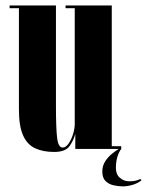

<svg xmlns="http://www.w3.org/2000/svg" viewBox="-20 -543 536 700"><path d="M177.5 11Q137.5 11 108.5 -2.2Q79.5 -15.5 64.2 -49.2Q49 -83 49 -144V-513H15V-523H184V-158.5Q184 -72 188.5 -38.5Q193 -5 208.5 -5Q220 -5 230.2 -19.8Q240.5 -34.5 246.5 -54.5Q252.5 -74.5 252.5 -91V-513H219V-523H387.5V-10H422V0Q413 12 407.8 29.5Q402.5 47 402.5 69.5Q402.5 92.5 417 105.2Q431.5 118 451.5 118Q465.5 118 475.5 115.5Q485.5 113 491.5 109.5L496 114Q484 124.5 464.8 130.5Q445.5 136.5 428 136.5Q411.5 136.5 394 132.5Q376.5 128.5 364.8 117Q353 105.5 353 82.5Q353 61.5 363.5 45.2Q374 29 388 17.8Q402 6.5 413 0H254.5V-55.5Q249 -32.5 233.8 -10.8Q218.5 11 177.5 11Z"/></svg>

Font: Imbue 100pt ExtraBold
Style: Regular
Weight: 800
Designer: Tyler Finck
Foundry: Etcetera Type Company
Version: Version 1.102; ttfautohint (v1.8.3)